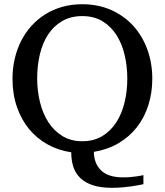

<svg xmlns="http://www.w3.org/2000/svg" viewBox="-20 -707 779 908"><path d="M582 -335Q582 -394 569.3 -447.5Q556.6 -501 530.5 -541.7Q504.4 -582.5 464.4 -606.7Q424.3 -630.9 369.1 -630.9Q314.5 -630.9 274.2 -607.4Q233.9 -584 207.5 -543.7Q181.2 -503.4 168.5 -450Q155.8 -396.5 155.8 -336.9Q155.8 -278.3 168.9 -224.4Q182.1 -170.4 208.7 -129.2Q235.4 -87.9 275.4 -63.5Q315.4 -39.1 369.1 -39.1Q423.3 -39.1 463.4 -63.2Q503.4 -87.4 529.8 -128.2Q556.2 -168.9 569.1 -222.7Q582 -276.4 582 -335ZM700.2 -335Q700.2 -267.6 681.4 -209Q662.6 -150.4 627 -105Q591.3 -59.6 540 -29.5Q488.8 0.5 423.8 11.2Q424.8 67.4 458.7 99.6Q492.7 131.8 562 131.8Q580.1 131.8 596.2 130.4Q612.3 128.9 625 127.2Q637.7 125.5 646.2 123.8Q654.8 122.1 658.2 121.1V164.1Q652.8 165 638.9 168Q625 170.9 605 173.8Q585 176.8 560.5 179Q536.1 181.2 509.8 181.2Q457 181.2 420.4 169.4Q383.8 157.7 360.6 135.7Q337.4 113.8 327.1 82.8Q316.9 51.8 316.9 13.2Q256.8 4.4 206.1 -23.4Q155.3 -51.3 118.2 -95.9Q81.1 -140.6 60.1 -201.2Q39.1 -261.7 39.1 -335Q39.1 -383.8 49.6 -429Q60.1 -474.1 79.8 -513.2Q99.6 -552.2 128.4 -584.2Q157.2 -616.2 193.8 -639.2Q230.5 -662.1 274.4 -674.6Q318.4 -687 368.2 -687Q444.3 -687 505.6 -659.7Q566.9 -632.3 610.1 -585Q653.3 -537.6 676.8 -473.1Q700.2 -408.7 700.2 -335Z"/></svg>

Font: BabelStone Ogham Pictish
Style: Regular
Weight: 400
Designer: Andrew West
Foundry: BabelStone
Version: Version 1.02 March 14, 2022